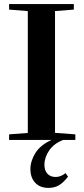

<svg xmlns="http://www.w3.org/2000/svg" viewBox="-20 -683 412 937"><path d="M24.4 0V-27.3L115.7 -34.2V-628.9L24.4 -636.2V-663.1H340.3V-636.2L248.5 -628.9V-34.7L347.7 -27.3V0H288.1Q243.7 17.1 220.2 51Q196.8 85 196.8 121.1Q196.8 148.4 211.2 164.6Q225.6 180.7 252 180.7Q276.9 180.7 299.8 161.6L312 179.2Q288.6 209 267.3 221.4Q246.1 233.9 216.3 233.9Q174.8 233.9 151.6 208.7Q128.4 183.6 128.4 142.1Q128.4 103 152.6 64Q176.8 24.9 231.4 0Z"/></svg>

Font: Elstob SemiBold
Style: Regular
Weight: 600
Designer: Peter S. Baker
Version: Version 1.015